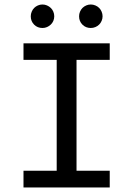

<svg xmlns="http://www.w3.org/2000/svg" viewBox="-20 -830 590 850"><path d="M231 -564.9V-74.2H84V0H465.8V-74.2H318.8V-564.9H465.8V-638.2H84V-564.9ZM168 -810.1C160.8 -810.1 154.1 -808.7 147.7 -805.9C141.4 -803.1 135.9 -799.5 131.3 -794.9C126.8 -790.4 123.1 -784.8 120.4 -778.3C117.6 -771.8 116.2 -765 116.2 -757.8C116.2 -743.2 121.2 -730.9 131.1 -720.9C141 -711 153.3 -706.1 168 -706.1C175.1 -706.1 181.9 -707.4 188.2 -710.2C194.6 -713 200.1 -716.6 204.8 -721.2C209.6 -725.7 213.3 -731.2 216.1 -737.5C218.8 -743.9 220.2 -750.7 220.2 -757.8C220.2 -765 218.8 -771.8 216.1 -778.3C213.3 -784.8 209.6 -790.4 204.8 -794.9C200.1 -799.5 194.6 -803.1 188.2 -805.9C181.9 -808.7 175.1 -810.1 168 -810.1ZM381.8 -810.1C374.7 -810.1 367.9 -808.7 361.6 -805.9C355.2 -803.1 349.8 -799.5 345.2 -794.9C340.7 -790.4 337 -784.8 334.2 -778.3C331.5 -771.8 330.1 -765 330.1 -757.8C330.1 -743.2 335 -730.9 345 -720.9C354.9 -711 367.2 -706.1 381.8 -706.1C389 -706.1 395.8 -707.4 402.3 -710.2C408.9 -713 414.4 -716.6 418.9 -721.2C423.5 -725.7 427.2 -731.2 429.9 -737.5C432.7 -743.9 434.1 -750.7 434.1 -757.8C434.1 -765 432.7 -771.8 429.9 -778.3C427.2 -784.8 423.5 -790.4 418.9 -794.9C414.4 -799.5 408.9 -803.1 402.3 -805.9C395.8 -808.7 389 -810.1 381.8 -810.1ZM0 -638.2Z"/></svg>

Font: CodeNewRoman Nerd Font Mono
Style: Regular
Weight: 400
Monospace: yes
Designer: Sam Radian
Foundry: Code New Roman
Version: Version 2.00 November 29, 2014;Nerd Fonts 3.2.1